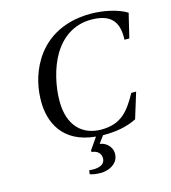

<svg xmlns="http://www.w3.org/2000/svg" viewBox="-133 -814 1024 1150"><g transform="rotate(-15 379.0 -238.5)"><path d="M114 -275C114 -152 170 -7 377 12L326 86L329 95C364 97 384 120 384 147C384 195 331 202 286 196L282 220C297 226 323 230 348 230C401 230 450 203 459 157C469 107 433 66 387 60L420 15H427C498 15 566 5 630 -27L679 -186H649C594 -86 543 -20 420 -20C304 -20 221 -95 221 -249C221 -339 245 -450 293 -530C343 -614 422 -672 529 -672C654 -672 697 -613 692 -504H722L758 -654C701 -690 607 -707 537 -707C349 -707 240 -619 182 -525C127 -436 114 -344 114 -275Z"/></g></svg>

Font: Heuristica
Style: Italic
Weight: 400
Italic angle: -13°
Version: Version 1.0.1